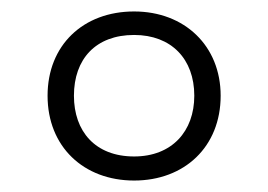

<svg xmlns="http://www.w3.org/2000/svg" viewBox="-20 -837 468 335"><path d="M214 -522C302 -522 365 -581 365 -670C365 -757 302 -817 214 -817C125 -817 63 -758 63 -670C63 -581 126 -522 214 -522ZM214 -564C146 -564 109 -608 109 -670C109 -734 147 -776 214 -776C279 -776 319 -734 319 -670C319 -608 280 -564 214 -564Z"/></svg>

Font: Noto Sans Telugu UI Light
Style: Regular
Weight: 300
Designer: Jelle Bosma - Monotype Design Team
Foundry: Monotype Imaging Inc.
Version: Version 2.005